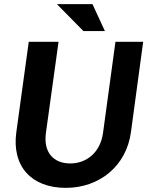

<svg xmlns="http://www.w3.org/2000/svg" viewBox="-20 -894 715 928"><path d="M298 14C460 14 591 -91 613 -256L672 -692H538L478 -252C465 -156 397 -104 320 -104C237 -104 189 -159 202 -252L263 -692H119L59 -256C36 -91 131 14 298 14ZM383 -744H487L427 -874H255Z"/></svg>

Font: Ronzino Bold
Style: Italic
Weight: 700
Italic angle: -8°
Designer: Nunzio Mazzaferro
Foundry: Collletttivo
Version: Version 1.000;Glyphs 3.3 (3337)